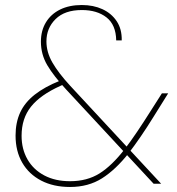

<svg xmlns="http://www.w3.org/2000/svg" viewBox="-20 -732 707 765"><path d="M592 0 244 -375Q194 -429 168.5 -472Q143 -515 143 -566Q143 -610 163 -643Q183 -676 219.5 -694Q256 -712 306 -712Q352 -712 388 -695.5Q424 -679 445 -647.5Q466 -616 465 -571H443Q442 -633 404.5 -662.5Q367 -692 306 -692Q238 -692 201.5 -656Q165 -620 165 -567Q165 -524 189 -482.5Q213 -441 259 -391L622 0ZM259 13Q193 13 144 -12.5Q95 -38 68.5 -84Q42 -130 42 -192Q42 -244 60.5 -284Q79 -324 118.5 -355Q158 -386 218 -410L228 -414L248 -402L221 -390Q141 -354 103.5 -307Q66 -260 66 -191Q66 -138 89.5 -97Q113 -56 156.5 -33Q200 -10 259 -10Q327 -10 376.5 -41Q426 -72 477 -138Q500 -168 526 -206.5Q552 -245 581 -291L625 -360H650L592 -267Q566 -225 541 -188.5Q516 -152 493 -122Q441 -56 386.5 -21.5Q332 13 259 13Z"/></svg>

Font: DM Sans 18pt Thin
Style: Regular
Weight: 250
Designer: Colophon Foundry, Jonny Pinhorn
Foundry: Colophon Foundry
Version: Version 4.004;gftools[0.9.30]